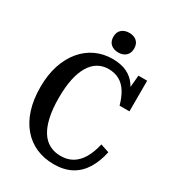

<svg xmlns="http://www.w3.org/2000/svg" viewBox="-215 -1029 1054 1161"><g transform="rotate(30 312.0 -448.5)"><path d="M343 -655Q304 -655 271.5 -636.5Q239 -618 216 -580Q193 -542 181 -486Q169 -430 169 -354Q169 -277 181.5 -220.5Q194 -164 217.5 -127Q241 -90 275.5 -72Q310 -54 354 -54Q400 -54 435 -74.5Q470 -95 494.5 -136Q519 -177 533 -238L593 -218Q578 -147 546 -95.5Q514 -44 463.5 -17Q413 10 343 10Q274 10 218.5 -14.5Q163 -39 123 -86Q83 -133 61.5 -200.5Q40 -268 40 -355Q40 -441 62.5 -508.5Q85 -576 125 -623.5Q165 -671 218.5 -695.5Q272 -720 334 -720Q394 -720 434.5 -700.5Q475 -681 500.5 -644.5Q526 -608 540 -556H505L519 -710H580V-496H511Q497 -547 475 -582.5Q453 -618 420.5 -636.5Q388 -655 343 -655ZM343 -770Q311 -770 290.5 -787.5Q270 -805 270 -839Q270 -872 290.5 -889.5Q311 -907 343 -907Q375 -907 395 -889.5Q415 -872 415 -839Q415 -806 395 -788Q375 -770 343 -770Z"/></g></svg>

Font: Roboto Serif 28pt Condensed Medium
Style: Regular
Weight: 500
Width: 3
Designer: Greg Gazdowicz
Foundry: Commercial Type
Version: Version 1.008